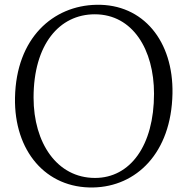

<svg xmlns="http://www.w3.org/2000/svg" viewBox="-20 -785 799 818"><path d="M43.9 -368.7C39.6 -142.1 175.3 18.1 377.9 13.7C560.1 9.8 710 -132.3 714.8 -386.2C719.2 -609.4 590.3 -768.6 391.1 -764.6C206.1 -761.2 48.8 -623.5 43.9 -368.7ZM384.8 -26.9C222.7 -26.9 123 -176.3 123 -369.1C123 -595.2 232.4 -724.1 383.8 -724.1C545.9 -724.1 636.2 -572.8 636.2 -385.7C636.2 -164.6 534.7 -26.9 384.8 -26.9Z"/></svg>

Font: Merriweather
Style: Light
Weight: 250
Designer: Eben Sorkin ( eben@eyebytes.com )
Foundry: Sorkin Type Co.
Version: Version 1.003